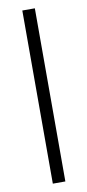

<svg xmlns="http://www.w3.org/2000/svg" viewBox="-88 -795 377 830"><g transform="rotate(-10 101.0 -380.0)"><path d="M129 0V-760H74V0Z"/></g></svg>

Font: Noto Sans Arabic Cond Light
Style: Regular
Weight: 300
Width: 3
Designer: Monotype Design Team, Nadine Chahine, Nizar Qandah and Khaled Hosny
Foundry: Monotype Imaging Inc.
Version: Version 2.012